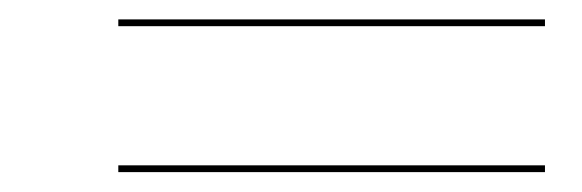

<svg xmlns="http://www.w3.org/2000/svg" viewBox="-20 -484 600 198"><path d="M102 -457V-464H542V-457ZM102 -306.5V-313.5H542V-306.5Z"/></svg>

Font: Bodoni Moda 28pt
Style: Italic
Weight: 400
Italic angle: -13°
Designer: Owen Earl
Foundry: indestructible type
Version: Version 2.004